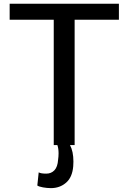

<svg xmlns="http://www.w3.org/2000/svg" viewBox="-20 -763 676 1010"><path d="M605.5 -743.2V-659.2H372.6V0H348.1Q366.2 33.2 366.2 87.4Q366.2 95.2 365.2 111.8Q360.4 169.9 327.4 198.2Q294.4 226.6 248 226.6Q227.5 226.6 206.1 222.7Q184.6 218.8 176.3 212.9L183.6 143.6Q194.3 150.4 223.6 150.4Q249.5 150.4 266.4 132.6Q283.2 114.7 285.6 77.1Q288.1 61.5 288.1 43.5Q288.1 18.1 281.7 0H262.7V-659.2H30.8V-743.2Z"/></svg>

Font: Merriweather Sans
Style: Regular
Weight: 400
Designer: Eben Sorkin
Foundry: Eben Sorkin
Version: Version 1.006; ttfautohint (v1.4.1) -l 6 -r 50 -G 0 -x 11 -H